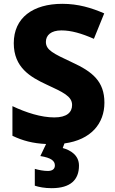

<svg xmlns="http://www.w3.org/2000/svg" viewBox="-20 -795 603 1004"><path d="M393 71C393 16 348 -10 308 -21L317 -45C457 -64 526 -150 526 -258C526 -369 464 -420 357 -469C259 -515 220 -533 220 -576C220 -611 247 -636 301 -636C353 -636 407 -620 471 -592L525 -725C458 -754 389 -775 306 -775C152 -775 52 -702 52 -569C52 -442 139 -392 223 -353C309 -313 357 -292 357 -246C357 -208 330 -181 264 -181C195 -181 117 -206 45 -240V-85C99 -59 153 -45 221 -42L191 21C247 30 267 46 267 70C267 90 252 99 230 99C209 99 182 94 162 88V176C183 183 213 189 250 189C349 189 393 145 393 71Z"/></svg>

Font: Noto Sans Tamil UI ExtraBold
Style: Regular
Weight: 800
Designer: Jelle Bosma - Monotype Design Team
Foundry: Monotype Imaging Inc.
Version: Version 2.004